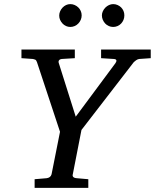

<svg xmlns="http://www.w3.org/2000/svg" viewBox="-20 -911 751 931"><path d="M654.8 -625Q647.5 -624 640.1 -618.9Q632.8 -613.8 628.9 -609.9L375 -280.8L333 -65.9Q330.6 -58.6 335 -53.2Q339.4 -47.9 352.1 -46.9L408.2 -42V0H147.9V-42L206.1 -46.9Q214.8 -47.9 221.2 -52.5Q227.5 -57.1 230 -65.9L271 -272L159.2 -609.9Q155.8 -619.6 150.6 -621.8Q145.5 -624 140.1 -625L84 -628.9V-670.9H342.8V-628.9L278.8 -625Q270.5 -624 266.4 -618.7Q262.2 -613.3 265.1 -605L347.2 -345.2L540 -605Q542 -608.4 543.5 -611.8Q544.9 -615.2 544.4 -617.9Q543.9 -620.6 541.3 -622.6Q538.6 -624.5 532.2 -625L470.2 -628.9V-670.9H710.9V-628.9ZM376 -836.4Q376 -825.2 371.6 -814.9Q367.2 -804.7 359.6 -796.9Q352.1 -789.1 342 -784.7Q332 -780.3 320.8 -780.3Q310.1 -780.3 300.3 -784.7Q290.5 -789.1 283.2 -796.9Q275.9 -804.7 271.5 -814.5Q267.1 -824.2 267.1 -835.4Q267.1 -846.2 271.5 -856.2Q275.9 -866.2 283.2 -874Q290.5 -881.8 300.3 -886.5Q310.1 -891.1 320.8 -891.1Q332 -891.1 342 -886.7Q352.1 -882.3 359.6 -875Q367.2 -867.7 371.6 -857.7Q376 -847.7 376 -836.4ZM583 -836.4Q583 -825.2 578.9 -814.9Q574.7 -804.7 567.4 -796.9Q560.1 -789.1 550 -784.7Q540 -780.3 528.8 -780.3Q517.6 -780.3 507.6 -784.7Q497.6 -789.1 490.2 -796.9Q482.9 -804.7 478.5 -814.9Q474.1 -825.2 474.1 -836.4Q474.1 -846.7 478.8 -856.7Q483.4 -866.7 491 -874.3Q498.5 -881.8 508.5 -886.5Q518.6 -891.1 528.8 -891.1Q540 -891.1 550 -886.7Q560.1 -882.3 567.4 -875Q574.7 -867.7 578.9 -857.7Q583 -847.7 583 -836.4Z"/></svg>

Font: Charis SIL Am
Style: Italic
Weight: 400
Italic angle: -11°
Foundry: SIL International
Version: Version 5.000